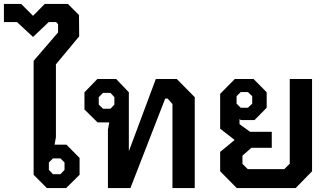

<svg xmlns="http://www.w3.org/2000/svg" viewBox="-62 -962 1686 982"><path d="M110 -68V-651L235 -796V-838L225 -849H187L107 -773L25 -849H-42V-942H46L107 -881L167 -942H285L342 -885L343 -776L224 -633V-260L217 -222H278L345 -154V-68L276 0H178ZM247 -71 268 -93V-131L247 -152H209L188 -131V-93L209 -71Z M490 -298 497 -336H437L370 -402V-490L436 -558H532L597 -490V-191H598L735 -558H842L934 -465V0H820V-430L795 -458H783L605 0H490ZM503 -406 523 -427V-465L503 -487H465L443 -465V-427L465 -406Z M1534 -558V-86L1450 0H1149L1064 -86V-185L1138 -246L1064 -304V-482L1139 -558H1235L1302 -490V-411L1240 -348H1170L1163 -353V-327L1217 -288H1328V-206H1224L1178 -166V-124L1205 -97H1392L1420 -125V-558ZM1148 -432 1169 -411H1206L1228 -432V-470L1206 -491H1169L1148 -470Z"/></svg>

Font: Chakra Petch SemiBold
Style: Regular
Weight: 600
Designer: Katatrad Aksorn Co.,Ltd.
Foundry: Cadson Demak Co.,Ltd.
Version: Version 1.000; ttfautohint (v1.6)